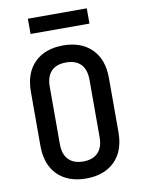

<svg xmlns="http://www.w3.org/2000/svg" viewBox="-99 -988 799 1066"><g transform="rotate(-10 300.0 -455.0)"><path d="M300 10Q198 10 139 -48.5Q80 -107 80 -213V-517Q80 -623 139 -681.5Q198 -740 300 -740Q402 -740 461 -681.5Q520 -623 520 -518V-213Q520 -107 461 -48.5Q402 10 300 10ZM300 -86Q354 -86 383 -116Q412 -146 412 -203V-527Q412 -584 383.5 -614Q355 -644 300 -644Q245 -644 216.5 -614Q188 -584 188 -527V-203Q188 -146 217 -116Q246 -86 300 -86ZM134 -834V-920H466V-834Z"/></g></svg>

Font: JetBrains Mono NL SemiBold
Style: Regular
Weight: 600
Designer: Philipp Nurullin, Konstantin Bulenkov
Foundry: JetBrains
Version: Version 2.304; ttfautohint (v1.8.4.7-5d5b)